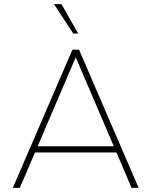

<svg xmlns="http://www.w3.org/2000/svg" viewBox="-20 -908 732 928"><path d="M616 0 543 -171H149L76 0H42L330 -668H362L650 0ZM346 -631 162 -201H530ZM334 -746 241 -888H277L358 -746Z"/></svg>

Font: Celebes Thin
Style: Regular
Weight: 250
Designer: Anugrah Pasau
Foundry: Lafontype
Version: Version 1.000; ttfautohint (v1.8.4)